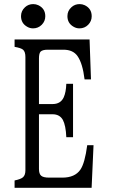

<svg xmlns="http://www.w3.org/2000/svg" viewBox="-20 -899 540 919"><path d="M139.2 -879.4Q151.9 -879.4 163.6 -874Q196.8 -857.9 196.8 -821.3Q196.8 -797.4 179.7 -780.3Q162.6 -763.2 138.2 -763.2Q123.5 -763.2 110.8 -770.5Q80.6 -787.1 80.6 -821.8Q80.6 -846.7 99.6 -864.3Q115.7 -879.4 139.2 -879.4ZM361.3 -879.4Q374 -879.4 385.7 -874Q418.9 -857.9 418.9 -821.3Q418.9 -797.4 401.9 -780.3Q384.8 -763.2 360.4 -763.2Q345.7 -763.2 333 -770.5Q302.7 -787.1 302.7 -821.8Q302.7 -847.2 321.8 -864.3Q337.9 -879.4 361.3 -879.4ZM49.8 -710H408.7L415.5 -519H384.8Q375.5 -595.7 351.1 -630.4Q329.6 -661.1 283.7 -661.1H208.5Q183.6 -661.1 174.3 -651.9Q166.5 -643.6 166.5 -619.1V-400.9H231.4Q270.5 -400.9 285.2 -433.6Q295.9 -457.5 297.4 -498H329.6V-242.2H297.4Q294.9 -298.8 280.8 -325.2Q265.6 -352.1 231.4 -352.1H166.5V-90.8Q166.5 -66.9 176.8 -58.1Q187 -48.8 215.3 -48.8H278.3Q338.4 -48.8 364.7 -86.9Q386.2 -118.2 397.5 -204.1H427.7L418.5 0H49.8V-35.2Q80.1 -41.5 90.3 -50.8Q101.6 -61 101.6 -84V-626Q101.6 -651.4 90.3 -661.1Q80.6 -669.4 49.8 -674.8Z"/></svg>

Font: BIZ UDMincho
Style: Regular
Weight: 400
Monospace: yes
Designer: TypeBank Co., Ltd.
Foundry: Morisawa Inc.
Version: Version 1.06